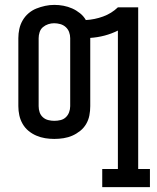

<svg xmlns="http://www.w3.org/2000/svg" viewBox="-20 -560 640 785"><path d="M398 205V131H462V-435Q436 -422 407.5 -414.5Q379 -407 349 -405Q349 -405 349 -404.5Q349 -404 349 -404V-126Q349 -107 345.5 -88.5Q342 -70 332.5 -53.5Q323 -37 308 -25Q293 -13 276 -5.5Q259 2 240 5Q221 8 202 8Q183 8 164.5 5Q146 2 128.5 -5.5Q111 -13 96.5 -25Q82 -37 72.5 -53.5Q63 -70 59 -88.5Q55 -107 55 -126V-404Q55 -423 59 -441.5Q63 -460 72.5 -476.5Q82 -493 96.5 -505.5Q111 -518 128.5 -525Q146 -532 164.5 -536Q183 -540 202 -540Q221 -540 239.5 -536.5Q258 -533 275 -525.5Q292 -518 307 -506Q322 -494 331 -478Q367 -480 401.5 -492.5Q436 -505 462 -530H545V131H593V205ZM202 -66Q215 -66 227.5 -69Q240 -72 249 -80.5Q258 -89 262.5 -101Q267 -113 267 -126V-404Q267 -417 262.5 -429Q258 -441 248.5 -449.5Q239 -458 226.5 -461.5Q214 -465 201 -465Q189 -465 177 -461Q165 -457 155.5 -449Q146 -441 142 -428.5Q138 -416 138 -404V-126Q138 -113 142 -101Q146 -89 155.5 -80.5Q165 -72 177.5 -69Q190 -66 202 -66Z"/></svg>

Font: Iosevka Curly Slab Extended
Style: Regular
Weight: 400
Width: 7
Monospace: yes
Designer: Belleve Invis
Foundry: Belleve Invis
Version: Version 11.1.0; ttfautohint (v1.8.3)